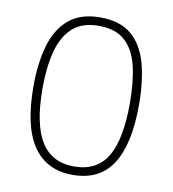

<svg xmlns="http://www.w3.org/2000/svg" viewBox="-77 -822 727 808"><g transform="rotate(10 286.0 -417.5)"><path d="M511 -419Q511 -252 456.5 -166.5Q402 -81 286 -81Q175 -81 117.5 -165Q60 -249 60 -419Q60 -518 81.5 -593.5Q103 -669 153 -711.5Q203 -754 287 -754Q372 -754 421 -712.5Q470 -671 490.5 -595.5Q511 -520 511 -419ZM99 -419Q99 -265 145 -191Q191 -117 286 -117Q384 -117 428 -191.5Q472 -266 472 -419Q472 -511 456 -578Q440 -645 399.5 -681.5Q359 -718 287 -718Q216 -718 175 -680.5Q134 -643 116.5 -575.5Q99 -508 99 -419Z"/></g></svg>

Font: Noto Sans Telugu UI ExtraLight
Style: Regular
Weight: 200
Designer: Jelle Bosma - Monotype Design Team
Foundry: Monotype Imaging Inc.
Version: Version 2.005; ttfautohint (v1.8.4.7-5d5b)